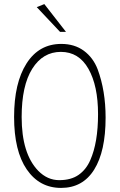

<svg xmlns="http://www.w3.org/2000/svg" viewBox="-20 -920 587 940"><path d="M497 -344Q497 -179 441 -89.5Q385 0 279 0Q173 0 111 -90.5Q49 -181 49 -347.5Q49 -514 110 -609.5Q171 -705 280 -705Q345 -705 390.5 -671.5Q436 -638 458 -581Q497 -476 497 -344ZM86 -347Q86 -168 167 -84Q212 -38 270 -38Q328 -38 365 -64Q402 -90 422 -136Q460 -222 460 -361Q460 -500 413 -583Q366 -666 278 -666Q190 -666 138 -583.5Q86 -501 86 -347ZM274 -764 160 -885 197 -900 303 -764Z"/></svg>

Font: Bubbler One
Style: Regular
Weight: 400
Designer: Brenda Gallo (gbrenda1987@gmail.com)
Foundry: Brenda Gallo
Version: Version 1.003